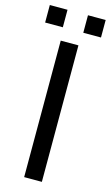

<svg xmlns="http://www.w3.org/2000/svg" viewBox="-133 -896 543 943"><g transform="rotate(15 139.0 -424.5)"><path d="M191 -760V-849H281V-760ZM-3 -760V-849H87V-760ZM94 0V-694H184V0Z"/></g></svg>

Font: CMU Sans Serif
Style: Medium
Weight: 500
Version: Version 0.7.0